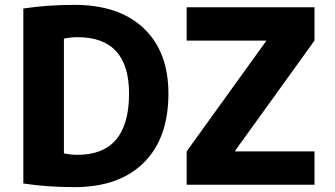

<svg xmlns="http://www.w3.org/2000/svg" viewBox="-20 -760 1380 790"><path d="M748 -730H1274V-593L947 -139V-137H1274V0H748V-137L1075 -591V-593H748ZM673 -375Q673 -191 571.5 -90.5Q470 10 286 10Q175 10 76 -5V-725Q175 -740 286 -740Q470 -740 571.5 -643.5Q673 -547 673 -375ZM511 -375Q511 -607 299 -607Q270 -607 243 -601V-129Q270 -123 299 -123Q511 -123 511 -375Z"/></svg>

Font: Mplus 1p ExtraBold
Style: Regular
Weight: 800
Version: Version 1.061